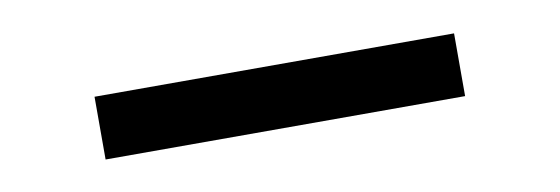

<svg xmlns="http://www.w3.org/2000/svg" viewBox="-25 66 650 223"><g transform="rotate(-10 300.0 178.0)"><path d="M88 215V141H512V215Z"/></g></svg>

Font: R Plex Mono
Style: Regular
Weight: 400
Monospace: yes
Designer: Belleve Invis
Foundry: Belleve Invis
Version: Version 31.8.0